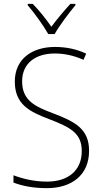

<svg xmlns="http://www.w3.org/2000/svg" viewBox="-20 -968 532 998"><path d="M231 -791H264C288 -834 338 -900 372 -941V-948H346C311 -910 276 -868 247 -829C220 -868 183 -915 150 -948H124V-941C157 -903 206 -835 231 -791ZM443 -184C443 -298 371 -335 256 -379C163 -414 95 -445 95 -545C95 -641 167 -690 265 -690C310 -690 361 -681 414 -657L428 -689C380 -712 325 -724 266 -724C147 -724 57 -662 57 -544C57 -427 131 -388 235 -349C346 -306 405 -276 405 -183C405 -79 331 -24 225 -24C157 -24 97 -39 50 -57V-19C95 -2 150 10 224 10C350 10 443 -56 443 -184Z"/></svg>

Font: Noto Sans Bengali SemiCondensed ExtraLight
Style: Regular
Weight: 200
Width: 4
Designer: Joana Ranito - Universal Thirst; Jelle Bosma - Monotype Design Team
Foundry: Universal Thirst ehf.
Version: Version 3.000